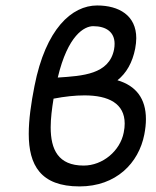

<svg xmlns="http://www.w3.org/2000/svg" viewBox="-20 -668 558 688"><path d="M171.9 -314.5C212.4 -322.3 249.5 -326.2 282.7 -326.2C369.6 -326.2 426.8 -296.9 426.8 -225.1C426.8 -215.3 425.8 -204.6 423.3 -192.9C410.6 -127.4 348.1 -74.7 279.8 -74.7C188.5 -74.7 161.6 -132.3 161.6 -211.9C161.6 -243.2 166 -278.3 171.9 -314.5ZM187 -390.1C223.1 -542 282.2 -574.2 314 -574.2C360.8 -574.2 390.6 -552.7 390.6 -511.2C390.6 -504.9 390.1 -498 388.7 -490.7C371.1 -401.4 276.4 -396 187 -390.1ZM103.5 -359.4C91.3 -297.9 83 -239.3 83 -188.5C83 -76.7 125 0 265.1 0C396 0 477.1 -83.5 497.1 -186C501 -206.1 502.9 -224.1 502.9 -241.2C502.9 -314.9 467.3 -360.8 400.9 -380.4C433.1 -406.2 454.6 -443.8 464.4 -493.7C466.8 -507.3 468.3 -519.5 468.3 -531.2C468.3 -612.8 406.2 -648.4 328.1 -648.4C237.3 -648.4 143.6 -564.5 103.5 -359.4Z"/></svg>

Font: Fantasque Sans Mono
Style: RegItalic
Weight: 400
Italic angle: -11°
Monospace: yes
Designer: Jany Belluz
Version: Version 1.6.3